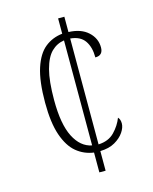

<svg xmlns="http://www.w3.org/2000/svg" viewBox="-109 -787 685 860"><g transform="rotate(-15 233.5 -357.0)"><path d="M244 -92Q199 -98 164.5 -126.5Q130 -155 110 -213Q90 -271 90 -364Q90 -464 109.5 -523.5Q129 -583 163.5 -610.5Q198 -638 244 -643V-714H273V-643Q331 -641 363.5 -611Q396 -581 396 -539Q396 -502 360 -502Q360 -550 339.5 -579.5Q319 -609 273 -613V-122Q320 -124 347.5 -152.5Q375 -181 388 -215Q398 -205 398 -186Q398 -167 383.5 -145.5Q369 -124 341.5 -108Q314 -92 273 -91V0H244ZM244 -612Q210 -607 185 -582.5Q160 -558 146 -505.5Q132 -453 132 -365Q132 -253 162 -194Q192 -135 244 -125Z"/></g></svg>

Font: Noto Serif Sinhala Condensed ExtraLight
Style: Regular
Weight: 200
Width: 3
Designer: Jelle Bosma - Monotype Design Team
Foundry: Monotype Imaging Inc.
Version: Version 2.007; ttfautohint (v1.8.4.7-5d5b)